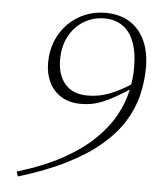

<svg xmlns="http://www.w3.org/2000/svg" viewBox="-51 -730 659 797"><g transform="rotate(5 278.0 -331.0)"><path d="M53 23.5 46.5 3.5Q156.5 -29.5 234.2 -72.5Q312 -115.5 363 -164.8Q414 -214 442.8 -266Q471.5 -318 483 -369Q494.5 -420 494.5 -466.5Q494.5 -535 477 -578Q459.5 -621 428 -641.2Q396.5 -661.5 355.5 -661.5Q308 -661.5 269.2 -638.2Q230.5 -615 208 -573Q185.5 -531 185.5 -475Q185.5 -411.5 217.8 -374Q250 -336.5 311 -336.5Q340 -336.5 367.2 -342.5Q394.5 -348.5 425.8 -363Q457 -377.5 497 -402.5L506.5 -390Q464 -362.5 432.5 -344.5Q401 -326.5 376.5 -316.8Q352 -307 330.8 -303.2Q309.5 -299.5 287.5 -299.5Q239.5 -299.5 205.8 -320Q172 -340.5 154.5 -376.5Q137 -412.5 137 -458Q137 -508 154.2 -549.8Q171.5 -591.5 201.8 -621.8Q232 -652 271.8 -668.5Q311.5 -685 356.5 -685Q416 -685 457.8 -659Q499.5 -633 521.5 -585.5Q543.5 -538 543.5 -473Q543.5 -414 529.5 -356.8Q515.5 -299.5 482.2 -246.2Q449 -193 392.5 -144.5Q336 -96 252.2 -53.8Q168.5 -11.5 53 23.5Z"/></g></svg>

Font: Newsreader 24pt Light
Style: Italic
Weight: 300
Italic angle: -17°
Designer: Hugues Gentile
Foundry: Production Type
Version: Version 1.003